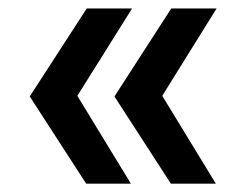

<svg xmlns="http://www.w3.org/2000/svg" viewBox="-20 -504 589 457"><path d="M185.1 -66.9 50.8 -274.4 186.5 -483.9H294.4L164.1 -275.9L291.5 -66.9ZM386.7 -66.9 252.4 -274.4 387.7 -483.9H495.6L366.2 -275.9L493.7 -66.9Z"/></svg>

Font: Comme SemiBold
Style: Regular
Weight: 600
Version: Version 1.000;gftools[0.9.27]